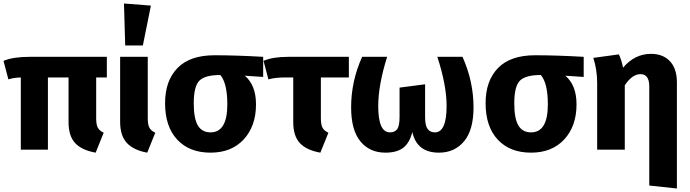

<svg xmlns="http://www.w3.org/2000/svg" viewBox="-21 -856 3945 1098"><path d="M590 -413H529V-179Q529 -143 538.5 -125.5Q548 -108 572 -97L526 17Q447 3 409 -37.5Q371 -78 371 -158V-413H253V0H98V-413Q57 -412 27 -402L-1 -508Q54 -531 147 -531H590Z M688 -836 842 -824 796 -596H695ZM824 -531V-179Q824 -143 833.5 -125.5Q843 -108 867 -97L821 17Q743 3 704.5 -38.5Q666 -80 666 -159V-531Z M1484 -531V-416L1379 -423Q1443 -369 1443 -259Q1443 -135 1373 -59Q1303 17 1183 17Q1062 17 992.5 -57.5Q923 -132 923 -266Q923 -394 994 -467Q1065 -540 1206 -540Q1329 -540 1484 -531ZM1183 -99Q1279 -99 1279 -259Q1279 -380 1239 -427H1238Q1151 -427 1119 -394.5Q1087 -362 1087 -265Q1087 -178 1110.5 -138.5Q1134 -99 1183 -99Z M1974 -413H1814V-179Q1814 -143 1823.5 -125.5Q1833 -108 1857 -97L1811 17Q1732 3 1694 -37.5Q1656 -78 1656 -158V-413H1608Q1551 -413 1514 -402L1486 -508Q1539 -531 1627 -531H1974Z M2624 -531Q2687 -390 2687 -242Q2687 -113 2633 -48Q2579 17 2489 17Q2363 17 2337 -101Q2321 -38 2284.5 -10.5Q2248 17 2183 17Q2093 17 2040 -47.5Q1987 -112 1987 -242Q1987 -392 2050 -531H2193Q2142 -370 2142 -249Q2142 -99 2209 -99Q2236 -99 2250 -117Q2264 -135 2264 -187V-355L2410 -374V-187Q2410 -138 2424.5 -118.5Q2439 -99 2466 -99Q2533 -99 2533 -250Q2533 -369 2480 -531Z M3317 -531V-416L3212 -423Q3276 -369 3276 -259Q3276 -135 3206 -59Q3136 17 3016 17Q2895 17 2825.5 -57.5Q2756 -132 2756 -266Q2756 -394 2827 -467Q2898 -540 3039 -540Q3162 -540 3317 -531ZM3016 -99Q3112 -99 3112 -259Q3112 -380 3072 -427H3071Q2984 -427 2952 -394.5Q2920 -362 2920 -265Q2920 -178 2943.5 -138.5Q2967 -99 3016 -99Z M3702 -548Q3771 -548 3810.5 -505.5Q3850 -463 3850 -385V222L3692 205V-361Q3692 -432 3642 -432Q3594 -432 3552 -368V0H3394V-382Q3394 -457 3372 -525L3518 -545Q3533 -515 3542 -469Q3609 -548 3702 -548Z"/></svg>

Font: FiraGO
Style: Bold
Weight: 700
Designer: bBox Type
Foundry: bBox Type GmbH
Version: Version 1.001;PS 001.001;hotconv 1.0.88;makeotf.lib2.5.64775